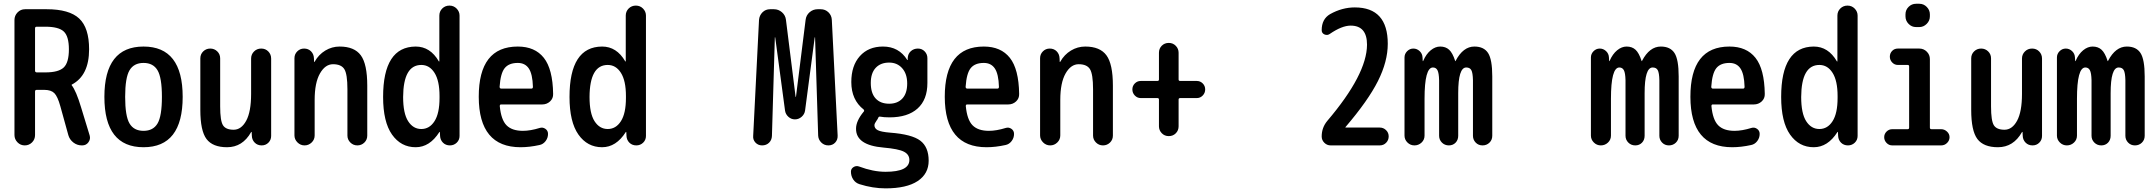

<svg xmlns="http://www.w3.org/2000/svg" viewBox="-20 -780 11540 1030"><path d="M168 -627.9V-400.4Q168 -392.6 176.8 -391.6H223.6Q293.9 -391.6 321.8 -418Q349.6 -444.3 349.6 -515.6Q349.6 -585 322.3 -610.8Q294.9 -636.7 223.6 -636.7H176.8Q168 -636.7 168 -627.9ZM57.6 -55.7V-672.9Q57.6 -696.3 74.2 -713.4Q90.8 -730.5 114.3 -730.5H230.5Q351.6 -730.5 404.8 -680.7Q458 -630.9 458 -515.6Q458 -375 365.2 -326.2Q364.3 -326.2 364.3 -325.2V-323.2Q388.7 -292 415 -204.1L460.9 -53.7Q466.8 -34.2 454.6 -17.1Q442.4 0 420.9 0H418.9Q393.6 0 373.5 -15.6Q353.5 -31.2 346.7 -54.7L303.7 -210Q289.1 -262.7 271.5 -280.3Q253.9 -297.9 217.8 -297.9H176.8Q168 -297.9 168 -289.1V-55.7Q168 -32.2 151.9 -16.1Q135.7 0 112.8 0Q89.8 0 73.7 -16.6Q57.6 -33.2 57.6 -55.7Z M825.2 -402.8Q801.8 -442.4 750 -442.4Q698.2 -442.4 674.8 -402.8Q651.4 -363.3 651.4 -260.3Q651.4 -157.2 674.8 -117.7Q698.2 -78.1 750 -78.1Q801.8 -78.1 825.2 -117.7Q848.6 -157.2 848.6 -260.3Q848.6 -363.3 825.2 -402.8ZM960 -260.3Q960 9.8 750 9.8Q540 9.8 540 -260.3Q540 -530.3 750 -530.3Q960 -530.3 960 -260.3Z M1198.2 9.8Q1121.1 9.8 1087.9 -34.2Q1054.7 -78.1 1054.7 -190.4V-466.8Q1054.7 -489.3 1070.3 -504.4Q1085.9 -519.5 1107.9 -519.5Q1129.9 -519.5 1145.5 -504.4Q1161.1 -489.3 1161.1 -466.8V-209Q1161.1 -131.8 1176.3 -107.9Q1191.4 -84 1233.4 -84Q1274.4 -84 1300.8 -132.3Q1327.1 -180.7 1327.1 -276.4V-465.8Q1327.1 -488.3 1342.8 -503.9Q1358.4 -519.5 1381.3 -519.5Q1404.3 -519.5 1419.4 -503.9Q1434.6 -488.3 1434.6 -465.8V-50.8Q1434.6 -29.3 1419.9 -14.6Q1405.3 0 1383.8 0Q1361.3 0 1346.7 -14.6Q1332 -29.3 1331.1 -50.8L1330.1 -71.3Q1330.1 -72.3 1329.1 -72.3Q1327.1 -72.3 1327.1 -71.3Q1281.2 9.8 1198.2 9.8Z M1559.6 -53.7V-467.8Q1559.6 -489.3 1574.7 -504.4Q1589.8 -519.5 1611.3 -519.5Q1633.8 -519.5 1648.4 -504.9Q1663.1 -490.2 1664.1 -467.8L1665 -448.2Q1665 -447.3 1666 -447.3Q1668 -447.3 1668 -449.2Q1689.5 -487.3 1725.1 -508.8Q1760.7 -530.3 1801.8 -530.3Q1880.9 -530.3 1915.5 -483.4Q1950.2 -436.5 1950.2 -320.3V-52.7Q1950.2 -30.3 1934.6 -15.1Q1918.9 0 1897 0Q1875 0 1859.4 -15.6Q1843.8 -31.2 1843.8 -52.7V-300.8Q1843.8 -382.8 1827.1 -409.2Q1810.5 -435.5 1766.6 -435.5Q1724.6 -435.5 1696.3 -385.7Q1668 -335.9 1668 -244.1V-53.7Q1668 -31.2 1651.9 -15.6Q1635.7 0 1613.8 0Q1591.8 0 1575.7 -16.1Q1559.6 -32.2 1559.6 -53.7Z M2240.2 -431.6Q2143.6 -431.6 2142.6 -259.8Q2142.6 -171.9 2169.4 -129.9Q2196.3 -87.9 2240.2 -87.9Q2284.2 -87.9 2311 -129.9Q2337.9 -171.9 2337.9 -254.9V-264.6Q2337.9 -346.7 2311 -389.2Q2284.2 -431.6 2240.2 -431.6ZM2210 9.8Q2130.9 9.8 2083 -58.1Q2035.2 -126 2035.2 -259.8Q2035.2 -529.3 2210 -530.3Q2288.1 -530.3 2334 -451.2Q2334 -450.2 2335.9 -450.2Q2336.9 -450.2 2336.9 -451.2V-696.3Q2336.9 -718.8 2352.5 -734.4Q2368.2 -750 2391.1 -750Q2414.1 -750 2429.7 -733.9Q2445.3 -717.8 2445.3 -696.3V-50.8Q2445.3 -29.3 2430.2 -14.6Q2415 0 2393.6 0Q2371.1 0 2356.4 -14.6Q2341.8 -29.3 2340.8 -50.8L2339.8 -71.3Q2339.8 -72.3 2338.9 -72.3Q2336.9 -72.3 2336.9 -71.3Q2285.2 9.8 2210 9.8Z M2757.8 -442.4Q2710 -442.4 2687.5 -414.6Q2665 -386.7 2660.2 -314.5Q2660.2 -305.7 2668 -304.7H2831.1Q2838.9 -304.7 2838.9 -314.5Q2836.9 -382.8 2816.9 -412.6Q2796.9 -442.4 2757.8 -442.4ZM2772.5 9.8Q2548.8 9.8 2548.3 -260.3Q2547.9 -530.3 2757.8 -530.3Q2849.6 -530.3 2897.5 -469.7Q2945.3 -409.2 2947.3 -276.4Q2948.2 -252 2930.7 -235.8Q2913.1 -219.7 2888.7 -219.7H2668Q2661.1 -219.7 2661.1 -210.9Q2668 -137.7 2697.3 -107.9Q2726.6 -78.1 2785.2 -78.1Q2825.2 -78.1 2876 -93.8Q2891.6 -98.6 2905.8 -88.9Q2919.9 -79.1 2919.9 -61.5Q2919.9 -40 2906.7 -22.9Q2893.6 -5.9 2874 -2Q2820.3 9.8 2772.5 9.8Z M3240.2 -431.6Q3143.6 -431.6 3142.6 -259.8Q3142.6 -171.9 3169.4 -129.9Q3196.3 -87.9 3240.2 -87.9Q3284.2 -87.9 3311 -129.9Q3337.9 -171.9 3337.9 -254.9V-264.6Q3337.9 -346.7 3311 -389.2Q3284.2 -431.6 3240.2 -431.6ZM3210 9.8Q3130.9 9.8 3083 -58.1Q3035.2 -126 3035.2 -259.8Q3035.2 -529.3 3210 -530.3Q3288.1 -530.3 3334 -451.2Q3334 -450.2 3335.9 -450.2Q3336.9 -450.2 3336.9 -451.2V-696.3Q3336.9 -718.8 3352.5 -734.4Q3368.2 -750 3391.1 -750Q3414.1 -750 3429.7 -733.9Q3445.3 -717.8 3445.3 -696.3V-50.8Q3445.3 -29.3 3430.2 -14.6Q3415 0 3393.6 0Q3371.1 0 3356.4 -14.6Q3341.8 -29.3 3340.8 -50.8L3339.8 -71.3Q3339.8 -72.3 3338.9 -72.3Q3336.9 -72.3 3336.9 -71.3Q3285.2 9.8 3210 9.8Z M4068.4 0Q4046.9 0 4032.7 -15.1Q4018.6 -30.3 4020.5 -50.8L4051.8 -672.9Q4053.7 -697.3 4070.3 -713.9Q4086.9 -730.5 4111.3 -730.5H4131.8Q4156.2 -730.5 4174.8 -714.4Q4193.4 -698.2 4196.3 -673.8L4248 -260.7Q4248 -259.8 4249 -259.8Q4250 -259.8 4250 -260.7L4301.8 -673.8Q4304.7 -698.2 4323.2 -714.4Q4341.8 -730.5 4366.2 -730.5H4382.8Q4407.2 -730.5 4424.3 -713.9Q4441.4 -697.3 4442.4 -672.9L4473.6 -52.7Q4474.6 -30.3 4460.4 -15.1Q4446.3 0 4423.8 0Q4401.4 0 4385.7 -15.6Q4370.1 -31.2 4369.1 -52.7L4352.5 -579.1Q4352.5 -580.1 4351.6 -580.1Q4350.6 -580.1 4350.6 -579.1L4298.8 -186.5Q4295.9 -167 4280.3 -153.3Q4264.6 -139.6 4244.6 -139.6Q4224.6 -139.6 4209.5 -153.3Q4194.3 -167 4191.4 -186.5L4138.7 -579.1Q4138.7 -580.1 4137.7 -580.1Q4136.7 -580.1 4136.7 -579.1L4121.1 -50.8Q4120.1 -28.3 4105.5 -14.2Q4090.8 0 4068.4 0Z M4750 -444.3Q4704.1 -444.3 4677.7 -416Q4651.4 -387.7 4651.4 -335Q4651.4 -280.3 4677.2 -252Q4703.1 -223.6 4750 -223.6Q4794.9 -223.6 4820.8 -251.5Q4846.7 -279.3 4846.7 -332Q4846.7 -383.8 4819.8 -414.1Q4793 -444.3 4750 -444.3ZM4730.5 141.6Q4858.4 141.6 4858.4 78.1Q4858.4 48.8 4829.1 33.7Q4799.8 18.6 4719.7 11.7Q4571.3 -1 4572.3 -89.8Q4572.3 -130.9 4612.3 -179.7L4613.3 -180.7Q4618.2 -185.5 4613.3 -192.4Q4546.9 -244.1 4546.9 -339.8Q4546.9 -427.7 4592.8 -479Q4638.7 -530.3 4716.8 -530.3Q4801.8 -530.3 4846.7 -459Q4846.7 -458 4848.6 -458H4849.6V-468.8Q4850.6 -491.2 4866.2 -505.4Q4881.8 -519.5 4904.3 -519.5Q4925.8 -519.5 4940.4 -504.4Q4955.1 -489.3 4955.1 -467.8V-335Q4955.1 -245.1 4902.3 -197.8Q4849.6 -150.4 4752 -150.4Q4721.7 -150.4 4701.2 -154.3Q4694.3 -155.3 4691.4 -148.4Q4688.5 -140.6 4683.6 -134.8Q4670.9 -117.2 4670.9 -108.4Q4670.9 -90.8 4689 -81.5Q4707 -72.3 4754.9 -68.4Q4872.1 -59.6 4917 -25.4Q4961.9 8.8 4961.9 82Q4961.9 152.3 4902.8 191.4Q4843.8 230.5 4730.5 230.5Q4662.1 230.5 4590.8 208Q4569.3 201.2 4557.1 182.6Q4544.9 164.1 4544.9 140.6Q4544.9 125 4559.1 116.2Q4573.2 107.4 4588.9 113.3Q4664.1 141.6 4730.5 141.6Z M5257.8 -442.4Q5210 -442.4 5187.5 -414.6Q5165 -386.7 5160.2 -314.5Q5160.2 -305.7 5168 -304.7H5331.1Q5338.9 -304.7 5338.9 -314.5Q5336.9 -382.8 5316.9 -412.6Q5296.9 -442.4 5257.8 -442.4ZM5272.5 9.8Q5048.8 9.8 5048.3 -260.3Q5047.9 -530.3 5257.8 -530.3Q5349.6 -530.3 5397.5 -469.7Q5445.3 -409.2 5447.3 -276.4Q5448.2 -252 5430.7 -235.8Q5413.1 -219.7 5388.7 -219.7H5168Q5161.1 -219.7 5161.1 -210.9Q5168 -137.7 5197.3 -107.9Q5226.6 -78.1 5285.2 -78.1Q5325.2 -78.1 5376 -93.8Q5391.6 -98.6 5405.8 -88.9Q5419.9 -79.1 5419.9 -61.5Q5419.9 -40 5406.7 -22.9Q5393.6 -5.9 5374 -2Q5320.3 9.8 5272.5 9.8Z M5559.6 -53.7V-467.8Q5559.6 -489.3 5574.7 -504.4Q5589.8 -519.5 5611.3 -519.5Q5633.8 -519.5 5648.4 -504.9Q5663.1 -490.2 5664.1 -467.8L5665 -448.2Q5665 -447.3 5666 -447.3Q5668 -447.3 5668 -449.2Q5689.5 -487.3 5725.1 -508.8Q5760.7 -530.3 5801.8 -530.3Q5880.9 -530.3 5915.5 -483.4Q5950.2 -436.5 5950.2 -320.3V-52.7Q5950.2 -30.3 5934.6 -15.1Q5918.9 0 5897 0Q5875 0 5859.4 -15.6Q5843.8 -31.2 5843.8 -52.7V-300.8Q5843.8 -382.8 5827.1 -409.2Q5810.5 -435.5 5766.6 -435.5Q5724.6 -435.5 5696.3 -385.7Q5668 -335.9 5668 -244.1V-53.7Q5668 -31.2 5651.9 -15.6Q5635.7 0 5613.8 0Q5591.8 0 5575.7 -16.1Q5559.6 -32.2 5559.6 -53.7Z M6099.6 -253.9Q6081.1 -253.9 6067.9 -267.6Q6054.7 -281.2 6054.7 -300.3Q6054.7 -319.3 6067.9 -332.5Q6081.1 -345.7 6099.6 -345.7H6188.5Q6197.3 -345.7 6197.3 -353.5V-497.1Q6197.3 -519.5 6212.4 -534.7Q6227.5 -549.8 6250 -549.8Q6272.5 -549.8 6287.6 -534.2Q6302.7 -518.6 6302.7 -497.1V-353.5Q6302.7 -345.7 6311.5 -345.7H6400.4Q6418.9 -345.7 6432.1 -332.5Q6445.3 -319.3 6445.3 -300.3Q6445.3 -281.2 6432.1 -267.6Q6418.9 -253.9 6400.4 -253.9H6311.5Q6302.7 -253.9 6302.7 -246.1V-102.5Q6302.7 -80.1 6287.6 -64.9Q6272.5 -49.8 6250 -49.8Q6227.5 -49.8 6212.4 -65.4Q6197.3 -81.1 6197.3 -102.5V-246.1Q6197.3 -253.9 6188.5 -253.9Z M7070.3 -47.9Q7070.3 -95.7 7100.6 -131.8Q7312.5 -380.9 7313.5 -540Q7313.5 -642.6 7225.6 -642.6Q7178.7 -642.6 7113.3 -597.7Q7100.6 -588.9 7085.4 -595.2Q7070.3 -601.6 7070.3 -618.2Q7070.3 -677.7 7115.2 -704.1Q7179.7 -740.2 7248 -740.2Q7424.8 -740.2 7424.8 -544.9Q7424.8 -450.2 7372.1 -345.2Q7319.3 -240.2 7198.2 -98.6Q7197.3 -97.7 7197.3 -96.7Q7197.3 -95.7 7198.2 -95.7H7381.8Q7401.4 -95.7 7415.5 -82Q7429.7 -68.4 7429.7 -48.3Q7429.7 -28.3 7416 -14.2Q7402.3 0 7381.8 0H7118.2Q7098.6 0 7084.5 -14.2Q7070.3 -28.3 7070.3 -47.9Z M7514.6 -52.7V-471.7Q7514.6 -491.2 7528.8 -505.4Q7543 -519.5 7562 -519.5Q7581.1 -519.5 7595.7 -505.9Q7610.4 -492.2 7611.3 -471.7L7612.3 -454.1Q7612.3 -452.1 7613.3 -452.1Q7615.2 -452.1 7615.2 -454.1Q7630.9 -490.2 7655.3 -510.3Q7679.7 -530.3 7706.1 -530.3Q7735.4 -530.3 7753.9 -513.2Q7772.5 -496.1 7786.1 -454.1Q7786.1 -452.1 7788.1 -452.1Q7789.1 -452.1 7789.1 -454.1Q7829.1 -530.3 7889.6 -530.3Q7940.4 -530.3 7962.9 -495.6Q7985.4 -460.9 7985.4 -370.1V-51.8Q7985.4 -29.3 7970.2 -14.6Q7955.1 0 7933.1 0Q7911.1 0 7896.5 -15.1Q7881.8 -30.3 7881.8 -51.8V-349.6Q7880.9 -389.6 7873 -403.8Q7865.2 -418 7845.7 -418Q7802.7 -418 7802.7 -280.3V-51.8Q7802.7 -29.3 7788.6 -14.6Q7774.4 0 7752.4 0Q7730.5 0 7715.3 -15.1Q7700.2 -30.3 7700.2 -51.8V-349.6Q7699.2 -388.7 7691.4 -403.3Q7683.6 -418 7667 -418Q7622.1 -418 7622.1 -250V-52.7Q7622.1 -30.3 7606 -15.1Q7589.8 0 7567.9 0Q7545.9 0 7530.3 -15.6Q7514.6 -31.2 7514.6 -52.7Z M8514.6 -52.7V-471.7Q8514.6 -491.2 8528.8 -505.4Q8543 -519.5 8562 -519.5Q8581.1 -519.5 8595.7 -505.9Q8610.4 -492.2 8611.3 -471.7L8612.3 -454.1Q8612.3 -452.1 8613.3 -452.1Q8615.2 -452.1 8615.2 -454.1Q8630.9 -490.2 8655.3 -510.3Q8679.7 -530.3 8706.1 -530.3Q8735.4 -530.3 8753.9 -513.2Q8772.5 -496.1 8786.1 -454.1Q8786.1 -452.1 8788.1 -452.1Q8789.1 -452.1 8789.1 -454.1Q8829.1 -530.3 8889.6 -530.3Q8940.4 -530.3 8962.9 -495.6Q8985.4 -460.9 8985.4 -370.1V-51.8Q8985.4 -29.3 8970.2 -14.6Q8955.1 0 8933.1 0Q8911.1 0 8896.5 -15.1Q8881.8 -30.3 8881.8 -51.8V-349.6Q8880.9 -389.6 8873 -403.8Q8865.2 -418 8845.7 -418Q8802.7 -418 8802.7 -280.3V-51.8Q8802.7 -29.3 8788.6 -14.6Q8774.4 0 8752.4 0Q8730.5 0 8715.3 -15.1Q8700.2 -30.3 8700.2 -51.8V-349.6Q8699.2 -388.7 8691.4 -403.3Q8683.6 -418 8667 -418Q8622.1 -418 8622.1 -250V-52.7Q8622.1 -30.3 8606 -15.1Q8589.8 0 8567.9 0Q8545.9 0 8530.3 -15.6Q8514.6 -31.2 8514.6 -52.7Z M9257.8 -442.4Q9210 -442.4 9187.5 -414.6Q9165 -386.7 9160.2 -314.5Q9160.2 -305.7 9168 -304.7H9331.1Q9338.9 -304.7 9338.9 -314.5Q9336.9 -382.8 9316.9 -412.6Q9296.9 -442.4 9257.8 -442.4ZM9272.5 9.8Q9048.8 9.8 9048.3 -260.3Q9047.9 -530.3 9257.8 -530.3Q9349.6 -530.3 9397.5 -469.7Q9445.3 -409.2 9447.3 -276.4Q9448.2 -252 9430.7 -235.8Q9413.1 -219.7 9388.7 -219.7H9168Q9161.1 -219.7 9161.1 -210.9Q9168 -137.7 9197.3 -107.9Q9226.6 -78.1 9285.2 -78.1Q9325.2 -78.1 9376 -93.8Q9391.6 -98.6 9405.8 -88.9Q9419.9 -79.1 9419.9 -61.5Q9419.9 -40 9406.7 -22.9Q9393.6 -5.9 9374 -2Q9320.3 9.8 9272.5 9.8Z M9740.2 -431.6Q9643.6 -431.6 9642.6 -259.8Q9642.6 -171.9 9669.4 -129.9Q9696.3 -87.9 9740.2 -87.9Q9784.2 -87.9 9811 -129.9Q9837.9 -171.9 9837.9 -254.9V-264.6Q9837.9 -346.7 9811 -389.2Q9784.2 -431.6 9740.2 -431.6ZM9710 9.8Q9630.9 9.8 9583 -58.1Q9535.2 -126 9535.2 -259.8Q9535.2 -529.3 9710 -530.3Q9788.1 -530.3 9834 -451.2Q9834 -450.2 9835.9 -450.2Q9836.9 -450.2 9836.9 -451.2V-696.3Q9836.9 -718.8 9852.5 -734.4Q9868.2 -750 9891.1 -750Q9914.1 -750 9929.7 -733.9Q9945.3 -717.8 9945.3 -696.3V-50.8Q9945.3 -29.3 9930.2 -14.6Q9915 0 9893.6 0Q9871.1 0 9856.4 -14.6Q9841.8 -29.3 9840.8 -50.8L9839.8 -71.3Q9839.8 -72.3 9838.9 -72.3Q9836.9 -72.3 9836.9 -71.3Q9785.2 9.8 9710 9.8Z M10130.9 0Q10113.3 0 10100.6 -13.2Q10087.9 -26.4 10087.9 -43.9Q10087.9 -61.5 10100.6 -74.2Q10113.3 -86.9 10130.9 -86.9H10213.9Q10221.7 -86.9 10221.7 -95.7V-423.8Q10221.7 -431.6 10213.9 -431.6H10161.1Q10143.6 -431.6 10130.9 -444.8Q10118.2 -458 10118.2 -476.1Q10118.2 -494.1 10130.4 -506.8Q10142.6 -519.5 10161.1 -519.5H10276.4Q10299.8 -519.5 10316.4 -502.9Q10333 -486.3 10333 -462.9V-95.7Q10333 -86.9 10341.8 -86.9H10393.6Q10411.1 -86.9 10424.8 -74.2Q10438.5 -61.5 10438.5 -43.9Q10438.5 -26.4 10425.3 -13.2Q10412.1 0 10393.6 0ZM10258.8 -759.8H10276.4Q10299.8 -759.8 10316.4 -742.7Q10333 -725.6 10333 -703.1V-692.4Q10333 -668.9 10315.9 -651.9Q10298.8 -634.8 10276.4 -634.8H10258.8Q10235.4 -634.8 10218.8 -651.9Q10202.1 -668.9 10202.1 -692.4V-703.1Q10202.1 -726.6 10218.8 -743.2Q10235.4 -759.8 10258.8 -759.8Z M10698.2 9.8Q10621.1 9.8 10587.9 -34.2Q10554.7 -78.1 10554.7 -190.4V-466.8Q10554.7 -489.3 10570.3 -504.4Q10585.9 -519.5 10607.9 -519.5Q10629.9 -519.5 10645.5 -504.4Q10661.1 -489.3 10661.1 -466.8V-209Q10661.1 -131.8 10676.3 -107.9Q10691.4 -84 10733.4 -84Q10774.4 -84 10800.8 -132.3Q10827.1 -180.7 10827.1 -276.4V-465.8Q10827.1 -488.3 10842.8 -503.9Q10858.4 -519.5 10881.3 -519.5Q10904.3 -519.5 10919.4 -503.9Q10934.6 -488.3 10934.6 -465.8V-50.8Q10934.6 -29.3 10919.9 -14.6Q10905.3 0 10883.8 0Q10861.3 0 10846.7 -14.6Q10832 -29.3 10831.1 -50.8L10830.1 -71.3Q10830.1 -72.3 10829.1 -72.3Q10827.1 -72.3 10827.1 -71.3Q10781.2 9.8 10698.2 9.8Z M11014.6 -52.7V-471.7Q11014.6 -491.2 11028.8 -505.4Q11043 -519.5 11062 -519.5Q11081.1 -519.5 11095.7 -505.9Q11110.4 -492.2 11111.3 -471.7L11112.3 -454.1Q11112.3 -452.1 11113.3 -452.1Q11115.2 -452.1 11115.2 -454.1Q11130.9 -490.2 11155.3 -510.3Q11179.7 -530.3 11206.1 -530.3Q11235.4 -530.3 11253.9 -513.2Q11272.5 -496.1 11286.1 -454.1Q11286.1 -452.1 11288.1 -452.1Q11289.1 -452.1 11289.1 -454.1Q11329.1 -530.3 11389.6 -530.3Q11440.4 -530.3 11462.9 -495.6Q11485.4 -460.9 11485.4 -370.1V-51.8Q11485.4 -29.3 11470.2 -14.6Q11455.1 0 11433.1 0Q11411.1 0 11396.5 -15.1Q11381.8 -30.3 11381.8 -51.8V-349.6Q11380.9 -389.6 11373 -403.8Q11365.2 -418 11345.7 -418Q11302.7 -418 11302.7 -280.3V-51.8Q11302.7 -29.3 11288.6 -14.6Q11274.4 0 11252.4 0Q11230.5 0 11215.3 -15.1Q11200.2 -30.3 11200.2 -51.8V-349.6Q11199.2 -388.7 11191.4 -403.3Q11183.6 -418 11167 -418Q11122.1 -418 11122.1 -250V-52.7Q11122.1 -30.3 11106 -15.1Q11089.8 0 11067.9 0Q11045.9 0 11030.3 -15.6Q11014.6 -31.2 11014.6 -52.7Z"/></svg>

Font: Rounded Mgen+ 2m medium
Style: Regular
Weight: 500
Designer: [Source Han Sans]
Ryoko NISHIZUKA  (kana & ideographs); Paul D. Hunt (Latin, Greek & Cyrillic); Wenlong ZHANG  (bopomofo
Version: Version 1.059.20150602